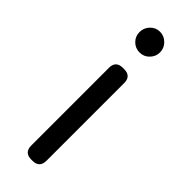

<svg xmlns="http://www.w3.org/2000/svg" viewBox="-234 -710 730 730"><g transform="rotate(45 131.0 -345.0)"><path d="M128 -493H134Q172 -493 172 -456V-38Q172 0 134 0H128Q90 0 90 -38V-456Q90 -493 128 -493ZM76 -634Q76 -657 92 -673.5Q108 -690 130.5 -690Q153 -690 169.5 -673.5Q186 -657 186 -634.5Q186 -612 170 -595.5Q154 -579 131 -579Q108 -579 92 -595Q76 -611 76 -634Z"/></g></svg>

Font: Merge One
Style: Regular
Weight: 400
Designer: Kosal Sen
Foundry: Philatype
Version: Version 1.001